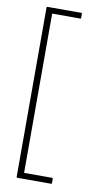

<svg xmlns="http://www.w3.org/2000/svg" viewBox="-96 -796 531 958"><g transform="rotate(10 169.5 -317.0)"><path d="M239 112Q239 116 236 116H64Q62 116 61 114.5Q60 113 60 112V-747Q60 -750 64 -750H236Q238 -750 238.5 -749.5Q239 -749 239 -747V-725Q239 -723 238 -722Q237 -721 236 -721H93V86H236Q237 86 238 87Q239 88 239 90Z"/></g></svg>

Font: Glory Thin Thin
Style: Regular
Weight: 250
Version: Version 1.011